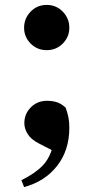

<svg xmlns="http://www.w3.org/2000/svg" viewBox="-20 -572 380 781"><path d="M78 189 67 161Q122 134 153.5 101.5Q185 69 198 11L211 49L139 12Q106 -5 92.5 -27Q79 -49 79 -71Q79 -109 105.5 -135.5Q132 -162 171 -162Q194 -162 212 -156Q230 -150 247 -134Q255 -112 258.5 -94Q262 -76 262 -52Q262 39 212.5 102.5Q163 166 78 189ZM170 -368Q131 -368 104.5 -395Q78 -422 78 -459Q78 -497 104.5 -524.5Q131 -552 170 -552Q209 -552 235.5 -524.5Q262 -497 262 -459Q262 -422 235.5 -395Q209 -368 170 -368Z"/></svg>

Font: Noto Serif KR ExtraLight Black
Style: Regular
Weight: 900
Version: Version 2.003-H1;hotconv 1.1.1;makeotfexe 2.6.0